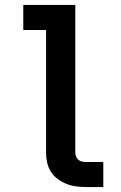

<svg xmlns="http://www.w3.org/2000/svg" viewBox="-20 -755 490 775"><path d="M329 0Q309 0 288.5 -2.5Q268 -5 249 -12.5Q230 -20 213.5 -32Q197 -44 186 -61Q175 -78 170.5 -98Q166 -118 166 -139V-634H74V-735H284V-139Q284 -130 287.5 -122Q291 -114 297.5 -109Q304 -104 312.5 -102.5Q321 -101 329 -101H397V0Z"/></svg>

Font: Iosevka Book
Style: Bold
Weight: 700
Designer: Belleve Invis
Foundry: Belleve Invis
Version: Version 28.0.7; ttfautohint (v1.8.3)